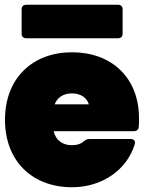

<svg xmlns="http://www.w3.org/2000/svg" viewBox="-20 -781 606 808"><path d="M354 -342H210C222 -372 248 -388 283 -388C320 -388 346 -369 354 -342ZM1 -277C1 -101 118 7 283 7C412 7 515 -68 547 -174C551 -187 544 -196 530 -196H356C346 -196 339 -192 331 -185C321 -176 306 -170 282 -170C250 -170 216 -185 206 -229H543C555 -229 563 -235 564 -248C565 -260 565 -274 565 -283C565 -455 449 -561 283 -561C118 -561 1 -453 1 -277ZM91 -620H476C489 -620 496 -627 496 -640V-741C496 -754 489 -761 476 -761H91C78 -761 71 -754 71 -741V-640C71 -627 78 -620 91 -620Z"/></svg>

Font: Malmofest Black-Rounded
Style: Regular
Weight: 800
Designer: Jonny Pinhorn (Poppins), Kolossal
Version: Version 1.004;Glyphs 3.1.2 (3151)